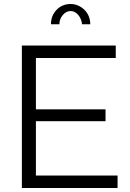

<svg xmlns="http://www.w3.org/2000/svg" viewBox="-20 -937 649 957"><path d="M332 -882Q310 -882 293 -862Q276 -842 276 -816H234Q234 -859 262 -888Q290 -917 332 -917Q352 -917 370 -909Q388 -901 401.5 -887.5Q415 -874 422.5 -855.5Q430 -837 430 -816H389Q386 -844 369.5 -863Q353 -882 332 -882ZM566 -62V0H89V-710H557V-648H159V-392H506V-333H159V-62Z"/></svg>

Font: Oxford Sans
Style: Regular
Weight: 400
Designer: Matt McInerney, Pablo Impallari, Rodrigo Fuenzalida
Foundry: Matt McInerney, Pablo Impallari, Rodrigo Fuenzalida
Version: Version 3.000g; ttfautohint (v1.5) -l 8 -r 28 -G 28 -x 14 -D